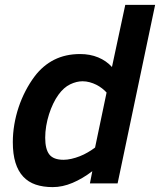

<svg xmlns="http://www.w3.org/2000/svg" viewBox="-20 -747 652 782"><path d="M32.2 -168Q32.2 -203.6 38.3 -239.7Q44.4 -275.9 55.9 -310.3Q67.4 -344.7 84 -376.7Q100.6 -408.7 121.1 -436Q154.8 -480.5 200.9 -503.7Q247.1 -526.9 306.2 -526.9Q346.7 -526.9 379.9 -513.2Q413.1 -499.5 436 -474.1L490.2 -727.1H611.8L459 0H346.2L356 -49.8Q316.4 -19.5 275.4 -2.2Q234.4 15.1 194.8 15.1Q155.8 15.1 125.5 4.9Q95.2 -5.4 74.5 -27.6Q53.7 -49.8 43 -84.5Q32.2 -119.1 32.2 -168ZM217.8 -360.8Q206.5 -345.2 196.8 -325Q187 -304.7 179.7 -281.7Q172.4 -258.8 168.2 -234.1Q164.1 -209.5 164.1 -186Q164.1 -139.6 180.9 -117.9Q197.8 -96.2 238.8 -96.2Q253.9 -96.2 271 -100.1Q288.1 -104 304.9 -110.6Q321.8 -117.2 337.6 -126.5Q353.5 -135.7 367.2 -146L414.1 -370.1Q406.2 -378.9 395.5 -387.2Q384.8 -395.5 372.1 -401.9Q359.4 -408.2 345.2 -412.1Q331.1 -416 315.9 -416Q292 -416 265.9 -403.6Q239.7 -391.1 217.8 -360.8Z"/></svg>

Font: Lorenzo Sans
Style: Bold Italic
Weight: 700
Italic angle: -12°
Foundry: Intel Corporation
Version: Version 1.00; ttfautohint (v1.5)